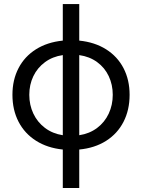

<svg xmlns="http://www.w3.org/2000/svg" viewBox="-20 -738 708 957"><path d="M293 7.3Q216.3 -0.5 159.7 -36.4Q103 -72.3 72.5 -131.1Q42 -189.9 42 -265.6Q42 -339.8 72.3 -398.2Q102.5 -456.5 159.2 -492.2Q215.8 -527.8 293 -535.6V-717.8H375V-535.6Q452.1 -527.8 508.8 -492.2Q565.4 -456.5 595.7 -398.2Q626 -339.8 626 -265.6Q626 -189.9 595.7 -130.9Q565.4 -71.8 508.8 -35.9Q452.1 0 375 7.3V199.2H293ZM293 -64V-463.4Q242.2 -456.1 204.3 -428.2Q166.5 -400.4 146.2 -358.2Q126 -315.9 126 -265.6Q126 -214.8 146.2 -171.9Q166.5 -128.9 204.3 -100.3Q242.2 -71.8 293 -64ZM542 -265.6Q542 -315.9 522 -358.4Q502 -400.9 464.1 -428.5Q426.3 -456.1 375 -463.4V-64Q426.3 -71.8 464.1 -100.3Q502 -128.9 522 -171.9Q542 -214.8 542 -265.6Z"/></svg>

Font: Pretendard
Style: Regular
Weight: 400
Designer: Base glyphs from Inter by Rasmus Andersson; Hangeul glyphs from Noto Sans CJK(Source Han Sans) by Jang Soo-young and Kan
Foundry: Kil Hyung-jin
Version: Version 1.309